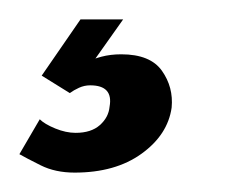

<svg xmlns="http://www.w3.org/2000/svg" viewBox="-74 -21 244 198"><path d="M3 157Q-17 157 -32 149.5Q-47 142 -54 138L-33 102Q-28 107 -17 111.5Q-6 116 4 116Q20 116 29 108Q38 100 39 89Q43 67 19 67Q13 67 7.5 69.5Q2 72 -2 75L-31 57L9 -1H53L19 47L14 44Q21 40 30.5 37.5Q40 35 51 35Q81 35 93 52Q105 69 103 90Q99 118 72 137.5Q45 157 3 157Z"/></svg>

Font: Alumni Sans
Style: Bold Italic
Weight: 700
Italic angle: -8°
Designer: Robert E. Leuschke
Foundry: Robert E. Leuschke
Version: Version 1.016